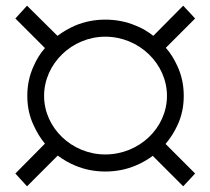

<svg xmlns="http://www.w3.org/2000/svg" viewBox="-20 -655 740 675"><path d="M183 -108C202 -94 222 -82 244 -73C277 -59 313 -52 350 -52C388 -52 424 -59 457 -73C479 -82 499 -94 517 -107L624 0L666 -45L562 -149C579 -169 593 -191 604 -215C619 -247 626 -281 626 -318C626 -355 619 -389 604 -422C593 -446 580 -468 563 -487L666 -590L624 -635L519 -529C500 -544 480 -556 457 -565C424 -579 388 -586 350 -586C313 -586 277 -579 244 -565C221 -555 201 -543 182 -529L75 -635L34 -590L138 -486C121 -467 108 -445 98 -422C83 -389 76 -355 76 -318C76 -281 83 -247 98 -215C109 -191 122 -169 138 -150L34 -45L75 0ZM350 -112C233 -112 135 -205 135 -318C135 -431 233 -526 350 -526C469 -526 567 -431 567 -318C567 -205 469 -112 350 -112Z"/></svg>

Font: Montserrat Z
Style: Regular
Weight: 400
Designer: Julieta Ulanovsky
Foundry: Julieta Ulanovsky
Version: Version 8.000